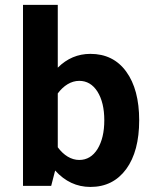

<svg xmlns="http://www.w3.org/2000/svg" viewBox="-20 -757 621 782"><path d="M204.6 -62.5C244.6 -18.1 292.5 4.4 348.1 4.4C410.2 4.4 458.5 -20 494.1 -68.4C529.3 -116.7 546.9 -183.1 546.9 -267.1C546.9 -350.6 529.3 -417 494.1 -465.3C459 -513.7 410.2 -537.6 348.1 -537.6C297.4 -537.6 252.9 -519 215.3 -481.4V-737.3H73.7V0H188.5ZM302.7 -427.7C333.5 -427.7 358.4 -413.1 377 -383.8C395.5 -354 404.8 -315.4 404.8 -267.1C404.8 -218.8 395.5 -180.2 377.4 -150.4C358.9 -120.6 334 -105.5 302.7 -105.5C270 -105.5 239.3 -124.5 215.3 -157.2V-376.5C238.8 -408.2 269.5 -427.7 302.7 -427.7Z"/></svg>

Font: Estedad Bold
Style: Regular
Weight: 700
Designer: Amin Abedi
Version: Version 7.3